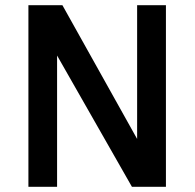

<svg xmlns="http://www.w3.org/2000/svg" viewBox="-20 -720 750 740"><path d="M508.5 -700H619.5V0H488.5L200 -506V0H89.5V-700H220.5L508.5 -184.5Z"/></svg>

Font: League Mono Medium
Style: Regular
Weight: 500
Width: 6
Designer: Tyler Finck
Foundry: The League of Moveable Type / Tyler Finck
Version: Version 2.300;RELEASE